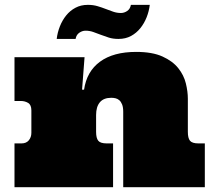

<svg xmlns="http://www.w3.org/2000/svg" viewBox="-20 -775 878 795"><path d="M490.2 -312Q490.2 -331.1 485.6 -342.5Q481 -354 473.9 -360.1Q466.8 -366.2 458 -368.2Q449.2 -370.1 440.9 -370.1Q409.2 -370.1 393.6 -351.6Q377.9 -333 377.9 -298.8V-229Q377.9 -203.1 387 -192.1Q396 -181.2 421.9 -181.2H448.2V0H40V-181.2H68.8Q88.9 -181.2 99.4 -194.1Q109.9 -207 109.9 -225.1V-317.9Q109.9 -340.8 96.4 -348.9Q83 -356.9 65.9 -356.9H40V-538.1H330.1L319.8 -403.8H328.1Q338.9 -479 394 -519.5Q449.2 -560.1 543.9 -560.1Q610.8 -560.1 652.8 -541Q694.8 -522 718 -492.9Q741.2 -463.9 749.5 -429.9Q757.8 -396 757.8 -366.2V-229Q757.8 -203.1 766.8 -192.1Q775.9 -181.2 801.8 -181.2H828.1V0H490.2ZM334 -647.9Q320.8 -647.9 308.3 -639.4Q295.9 -630.9 293 -613.8H214.8Q217.8 -640.1 227.8 -665.5Q237.8 -690.9 253.9 -710.9Q270 -731 292.5 -742.9Q314.9 -754.9 343.8 -754.9Q365.7 -754.9 383.8 -749.5Q401.9 -744.1 417.5 -738Q433.1 -731.9 448.5 -726.6Q463.9 -721.2 481 -721.2Q494.1 -721.2 506.6 -729.5Q519 -737.8 522 -754.9H600.1Q597.2 -729 587.2 -703.6Q577.1 -678.2 561 -658.2Q544.9 -638.2 522.5 -626Q500 -613.8 470.7 -613.8Q447.8 -613.8 430.4 -619.4Q413.1 -625 397 -631.1Q380.9 -637.2 366 -642.6Q351.1 -647.9 334 -647.9Z"/></svg>

Font: Ultra
Style: Regular
Weight: 400
Designer: Astigmatic (AOETI)
Foundry: Astigmatic (AOETI)
Version: Version 1.001